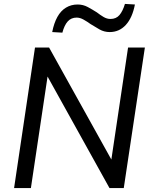

<svg xmlns="http://www.w3.org/2000/svg" viewBox="-20 -962 780 982"><path d="M52 0 159 -719H231L559 -129H547L635 -719H721L613 0H540L213 -589H226L138 0ZM299 -795 247 -798Q256 -844 273.5 -875.5Q291 -907 317.5 -923Q344 -939 377 -939Q405 -939 429 -926Q453 -913 475 -899Q493 -885 510 -875Q527 -865 545 -865Q574 -865 591 -885Q608 -905 619 -942L670 -939Q657 -871 623.5 -834.5Q590 -798 541 -798Q513 -798 489 -811.5Q465 -825 443 -839Q425 -852 407 -862Q389 -872 372 -872Q344 -872 326.5 -852.5Q309 -833 299 -795Z"/></svg>

Font: Nunitoga
Style: Medium Italic
Weight: 500
Italic angle: -9°
Designer: Vernon Adams
Foundry: Vernon Adams
Version: Version 1.0